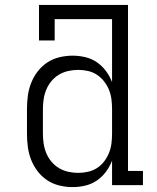

<svg xmlns="http://www.w3.org/2000/svg" viewBox="-20 -755 640 783"><path d="M276 8Q249 8 222 1.5Q195 -5 172.5 -20Q150 -35 133.5 -56.5Q117 -78 107 -103.5Q97 -129 93.5 -156Q90 -183 90 -210V-310Q90 -337 93.5 -364Q97 -391 107 -416.5Q117 -442 133.5 -463.5Q150 -485 172.5 -500Q195 -515 222 -521.5Q249 -528 276 -528Q302 -528 327.5 -522Q353 -516 374.5 -501.5Q396 -487 412 -465.5Q428 -444 437 -420V-677H203V-590H139V-735H502V-58H563V0H437V-100Q428 -76 412 -54.5Q396 -33 374.5 -18.5Q353 -4 327.5 2Q302 8 276 8ZM299 -50Q319 -50 339 -54.5Q359 -59 376 -70Q393 -81 405 -97Q417 -113 424.5 -131.5Q432 -150 434.5 -170Q437 -190 437 -210V-310Q437 -330 434.5 -350Q432 -370 424.5 -388.5Q417 -407 404.5 -423Q392 -439 375.5 -450Q359 -461 339 -465.5Q319 -470 299 -470Q279 -470 258.5 -465.5Q238 -461 220.5 -450.5Q203 -440 190 -424.5Q177 -409 169 -390Q161 -371 158 -350.5Q155 -330 155 -310V-210Q155 -190 158 -169.5Q161 -149 169 -130Q177 -111 190 -95.5Q203 -80 220.5 -69.5Q238 -59 258.5 -54.5Q279 -50 299 -50Z"/></svg>

Font: Iosevka Etoile Light
Style: Regular
Weight: 300
Designer: Belleve Invis
Foundry: Belleve Invis
Version: Version 25.0.1; ttfautohint (v1.8.4)